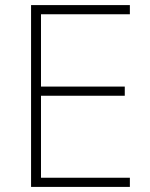

<svg xmlns="http://www.w3.org/2000/svg" viewBox="-20 -734 591 754"><path d="M490 0H102V-714H490V-678H141V-394H470V-358H141V-36H490Z"/></svg>

Font: Noto Sans Thai ExtraLight
Style: Regular
Weight: 200
Designer: Monotype Design Team
Foundry: Monotype Imaging Inc.
Version: Version 2.001; ttfautohint (v1.8.4.7-5d5b)